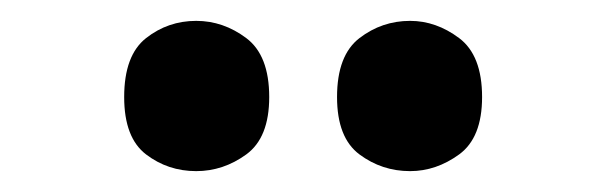

<svg xmlns="http://www.w3.org/2000/svg" viewBox="-20 -781 582 184"><path d="M373 -617Q346 -617 324.5 -633Q303 -649 303 -688Q303 -728 324.5 -744.5Q346 -761 373 -761Q398 -761 420 -744.5Q442 -728 442 -688Q442 -649 420 -633Q398 -617 373 -617ZM168 -617Q141 -617 120 -633Q99 -649 99 -688Q99 -728 120 -744.5Q141 -761 168 -761Q194 -761 216 -744.5Q238 -728 238 -688Q238 -649 216 -633Q194 -617 168 -617Z"/></svg>

Font: Noto Serif Khmer SemiCondensed Black
Style: Regular
Weight: 900
Width: 4
Designer: Danh Hong and the Monotype Design Team
Foundry: Monotype Imaging Inc.
Version: Version 2.004